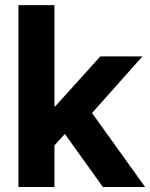

<svg xmlns="http://www.w3.org/2000/svg" viewBox="-20 -748 601 768"><path d="M184.1 -151.4V-322.3H200.7L381.3 -522.5H549.8L315.9 -259.8H282.7ZM53.7 0V-727.5H197.8V0ZM391.6 0 228.5 -227.5 324.2 -329.1 560.5 0Z"/></svg>

Font: Inter 28pt
Style: Bold
Weight: 700
Designer: Rasmus Andersson
Foundry: rsms
Version: Version 4.001;git-66647c0bb